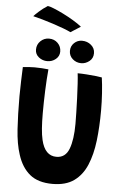

<svg xmlns="http://www.w3.org/2000/svg" viewBox="-67 -1100 740 1163"><g transform="rotate(5 303.0 -518.5)"><path d="M297 16.5Q209 16.5 158.8 -25Q108.5 -66.5 84.5 -142.5Q63.5 -206 57.8 -294.8Q52 -383.5 52 -494.5Q52 -536.5 53.8 -587Q55.5 -637.5 57 -673Q74.5 -675 93 -676.2Q111.5 -677.5 128.5 -677.5Q151 -677.5 173 -676Q195 -674.5 212.5 -672.5Q207 -614.5 204.2 -542.2Q201.5 -470 201.5 -405.5Q201.5 -353.5 204.5 -313Q207.5 -272.5 214.5 -243Q236.5 -149 306.5 -149Q361.5 -149 383 -205.5Q404.5 -262 404.5 -358.5Q404.5 -384.5 403.5 -426.2Q402.5 -468 400.8 -514.5Q399 -561 396.5 -601.2Q394 -641.5 391 -664.5Q414.5 -664.5 446.5 -662.2Q478.5 -660 505 -657Q531.5 -654 539 -652Q545 -610.5 548.5 -557.5Q552 -504.5 552 -452.5Q552 -353 541.8 -267.8Q531.5 -182.5 504.5 -118.8Q477.5 -55 427.5 -19.2Q377.5 16.5 297 16.5ZM406.5 -727Q376.5 -727 354.5 -746.5Q332.5 -766 332.5 -795.5Q332.5 -824.5 352.8 -843.8Q373 -863 401 -863Q432.5 -863 455.8 -843.5Q479 -824 479 -794Q479 -763 456.2 -745Q433.5 -727 406.5 -727ZM201 -721.5Q172 -721.5 149.5 -739.2Q127 -757 127 -785.5Q127 -816.5 148.8 -837.5Q170.5 -858.5 200.5 -858.5Q232.5 -858.5 253.5 -837.5Q274.5 -816.5 274.5 -786Q274.5 -758 252.5 -739.8Q230.5 -721.5 201 -721.5ZM175.5 -1054.5Q186 -1054 212.2 -1043.5Q238.5 -1033 270.8 -1017Q303 -1001 334 -982.5Q365 -964 386 -947L325.5 -908.5Q309 -917 279.8 -928Q250.5 -939 216.5 -950Q182.5 -961 149.8 -970.5Q117 -980 93 -985.5Q99 -993 123.2 -1015Q147.5 -1037 175.5 -1054.5Z"/></g></svg>

Font: Grandstander SemiBold
Style: Regular
Weight: 600
Designer: Tyler Finck
Foundry: Etcetera Type Co
Version: Version 1.200; ttfautohint (v1.8.3)